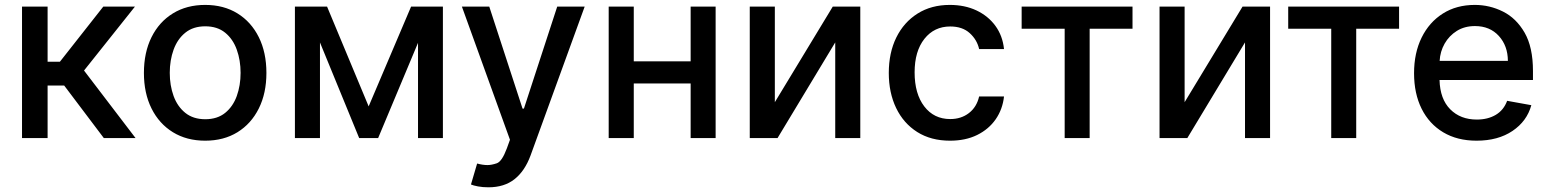

<svg xmlns="http://www.w3.org/2000/svg" viewBox="-20 -573 6430 797"><path d="M542.6 0H410.9L246.4 -218H177.6V0H71.4V-545.5H177.6V-316.8H228.7L408.7 -545.5H540.1L328.8 -280.2Z M831.7 11Q755 11 697.8 -24.1Q640.6 -59.3 609 -122.7Q577.4 -186.1 577.4 -270.2Q577.4 -355.1 609 -418.7Q640.6 -482.2 697.8 -517.4Q755 -552.6 831.7 -552.6Q908.7 -552.6 965.7 -517.4Q1022.7 -482.2 1054.3 -418.7Q1085.9 -355.1 1085.9 -270.2Q1085.9 -186.1 1054.3 -122.7Q1022.7 -59.3 965.7 -24.1Q908.7 11 831.7 11ZM832 -78.1Q882.1 -78.1 914.6 -104.4Q947.1 -130.7 962.9 -174.5Q978.7 -218.4 978.7 -270.6Q978.7 -322.8 962.9 -366.8Q947.1 -410.9 914.6 -437.3Q882.1 -463.8 832 -463.8Q782 -463.8 749.3 -437.3Q716.6 -410.9 700.6 -366.8Q684.7 -322.8 684.7 -270.6Q684.7 -218.4 700.6 -174.5Q716.6 -130.7 749.3 -104.4Q782 -78.1 832 -78.1Z M1818.5 0H1715.2V-395.2L1549.7 0H1470.9L1308.2 -396.7V0H1204.2V-545.5H1337.7L1510.3 -131.4L1686.4 -545.5H1818.5Z M2007.5 204.5Q1983.7 204.5 1964.1 200.8Q1944.6 197.1 1935 192.8L1960.6 105.8Q1984 112.2 2003.6 112.2Q2020.2 112.2 2041.9 104.9Q2063.6 97.7 2083.8 43.3L2096.9 7.1L1897.4 -545.5H2011L2149.1 -122.2H2154.8L2293 -545.5H2407L2182.2 72.8Q2158.4 137.1 2115.8 170.8Q2073.2 204.5 2007.5 204.5Z M2950.6 0H2846.9V-226.6H2610.8V0H2506.7V-545.5H2610.8V-318.5H2846.9V-545.5H2950.6Z M3551.1 0H3447.1V-397L3207.7 0H3092.3V-545.5H3196.4V-148.8L3436.8 -545.5H3551.1Z M3923.7 11Q3844.5 11 3787.5 -25Q3730.5 -61.1 3699.9 -124.6Q3669.4 -188.2 3669.4 -270.2Q3669.4 -353.7 3700.6 -417.3Q3731.9 -480.8 3788.9 -516.7Q3845.9 -552.6 3922.6 -552.6Q3984.7 -552.6 4033.4 -529.7Q4082 -506.7 4112 -465.6Q4142 -424.4 4147.7 -369.3H4044.4Q4035.9 -407.7 4005.5 -435.4Q3975.1 -463.1 3924.4 -463.1Q3858 -463.1 3817.3 -411.8Q3776.6 -360.4 3776.6 -272.7Q3776.6 -183.6 3816.8 -131.2Q3856.9 -78.8 3924.4 -78.8Q3969.8 -78.8 4002.1 -103.7Q4034.4 -128.6 4044.4 -172.6H4147.7Q4142 -119.7 4113.3 -78.1Q4084.5 -36.6 4036.4 -12.8Q3988.3 11 3923.7 11Z M4503.2 0H4399.5V-453.8H4220.9V-545.5H4681.1V-453.8H4503.2Z M5252.1 0H5148.1V-397L4908.7 0H4793.3V-545.5H4897.4V-148.8L5137.8 -545.5H5252.1Z M5609.7 0H5506V-453.8H5327.4V-545.5H5787.6V-453.8H5609.7Z M6109.4 11Q6029.1 11 5970.9 -23.8Q5912.6 -58.6 5881.2 -121.6Q5849.8 -184.7 5849.8 -269.2Q5849.8 -353 5881.2 -416.9Q5912.6 -480.8 5969.3 -516.7Q6025.9 -552.6 6101.9 -552.6Q6163.7 -552.6 6218.9 -525Q6274.1 -497.5 6308.8 -437.3Q6343.4 -377.1 6343.4 -278.4V-240.8H5955.6Q5957.7 -161.9 6000 -119.3Q6042.3 -76.7 6110.4 -76.7Q6155.9 -76.7 6188.9 -96.2Q6221.9 -115.8 6236.2 -154.5L6336.6 -136.4Q6318.5 -70 6258.5 -29.5Q6198.5 11 6109.4 11ZM6239.3 -320.3Q6239 -382.8 6201.7 -423.8Q6164.4 -464.8 6102.6 -464.8Q6059.7 -464.8 6027.5 -444.8Q5995.4 -424.7 5976.7 -391.9Q5958.1 -359 5956 -320.3Z"/></svg>

Font: Linik Sans Medium
Style: Regular
Weight: 500
Designer: Rasmus Andersson (font), Cristiano Sobral (main changes)
Foundry: rsms
Version: Version 3.018;June 1, 2022;FontCreator 14.0.0.2814 64-bit; t